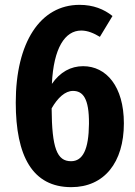

<svg xmlns="http://www.w3.org/2000/svg" viewBox="-20 -755 558 792"><path d="M323 -482C272 -482 228 -458 194 -409C201 -557 248 -629 315 -629C342 -629 367 -618 392 -603L444 -689C409 -717 365 -735 308 -735C146 -735 45 -580 45 -332C45 -111 114 17 274 17C410 17 491 -85 491 -246C491 -399 418 -482 323 -482ZM347 -244C346 -139 322 -90 273 -90C215 -90 194 -144 193 -308C218 -352 249 -380 281 -380C321 -380 348 -351 347 -244Z"/></svg>

Font: Glow Sans TC Compressed
Style: Bold
Weight: 700
Width: 2
Designer: Ryoko NISHIZUKA (kana, bopomofo & ideographs); Paul D. Hunt (Latin, Greek & Cyrillic); Sandoll Communications, Soo-young
Version: Version 0.93